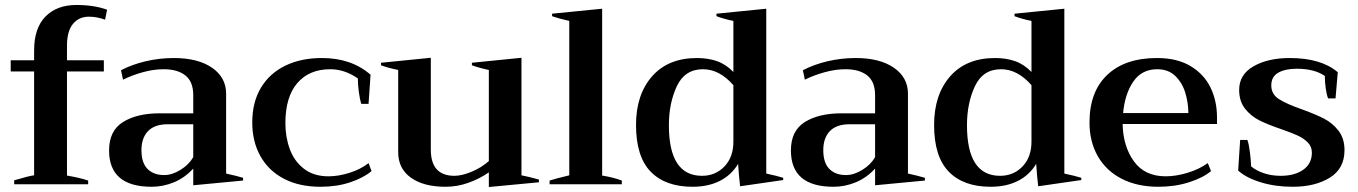

<svg xmlns="http://www.w3.org/2000/svg" viewBox="-20 -740 5453 771"><path d="M249 -557V-498H397V-453H249V-35Q302 -26 334 -15V0H37V-16Q102 -35 117 -36V-453H23V-498H117V-538Q117 -627 162.5 -673.5Q208 -720 287 -720Q358 -720 410 -701L402 -661Q369 -673 337 -673Q297 -673 273 -644Q249 -615 249 -557Z M418 -136Q418 -215 474 -250Q530 -285 622 -285H756V-358Q756 -412 724.5 -437Q693 -462 637 -462Q597 -462 553.5 -450Q510 -438 474 -420L466 -458Q510 -481 565 -494Q620 -507 678 -507Q775 -507 831.5 -468Q888 -429 888 -364V-43Q926 -35 956 -26V-15L756 4V-63Q722 -26 678.5 -8Q635 10 589 10Q418 10 418 -136ZM756 -109V-241H653Q601 -241 574.5 -213.5Q548 -186 548 -137Q548 -86 572.5 -61.5Q597 -37 639 -37Q671 -37 705 -58Q739 -79 756 -109Z M993 -248Q993 -330 1028 -388Q1063 -446 1126 -476.5Q1189 -507 1273 -507Q1391 -507 1468 -440L1460 -323H1431Q1425 -340 1421 -370Q1417 -400 1417 -425Q1364 -462 1306 -462Q1222 -462 1174 -406.5Q1126 -351 1126 -245Q1126 -189 1144 -140.5Q1162 -92 1201 -62Q1240 -32 1299 -32Q1339 -32 1383.5 -46Q1428 -60 1460 -85L1472 -53Q1440 -26 1386.5 -8Q1333 10 1267 10Q1182 10 1120.5 -22Q1059 -54 1026 -112.5Q993 -171 993 -248Z M2144 -19V-8L1943 11V-48Q1908 -23 1862.5 -6.5Q1817 10 1769 10Q1681 10 1630 -26.5Q1579 -63 1579 -129V-459Q1535 -468 1510 -478V-488L1710 -508V-139Q1710 -34 1805 -34Q1834 -34 1873 -50Q1912 -66 1943 -93V-459Q1901 -468 1875 -478V-488L2074 -508V-36Q2101 -31 2144 -19Z M2187 -15Q2208 -22 2266 -36V-656Q2225 -665 2197 -675V-685L2398 -705V-35Q2442 -28 2477 -15V0H2187Z M2534 -238Q2534 -360 2598.5 -433.5Q2663 -507 2779 -507Q2823 -507 2859 -494.5Q2895 -482 2925 -451V-656Q2886 -664 2857 -675V-685L3057 -705V-43Q3100 -34 3125 -26V-17L2952 8Q2947 -33 2944 -82Q2917 -37 2870.5 -13.5Q2824 10 2761 10Q2652 10 2593 -50.5Q2534 -111 2534 -238ZM2925 -171V-398Q2869 -462 2803 -462Q2730 -462 2698 -394Q2666 -326 2666 -237Q2666 -34 2799 -34Q2853 -34 2889 -71.5Q2925 -109 2925 -171Z M3156 -136Q3156 -215 3212 -250Q3268 -285 3360 -285H3494V-358Q3494 -412 3462.5 -437Q3431 -462 3375 -462Q3335 -462 3291.5 -450Q3248 -438 3212 -420L3204 -458Q3248 -481 3303 -494Q3358 -507 3416 -507Q3513 -507 3569.5 -468Q3626 -429 3626 -364V-43Q3664 -35 3694 -26V-15L3494 4V-63Q3460 -26 3416.5 -8Q3373 10 3327 10Q3156 10 3156 -136ZM3494 -109V-241H3391Q3339 -241 3312.5 -213.5Q3286 -186 3286 -137Q3286 -86 3310.5 -61.5Q3335 -37 3377 -37Q3409 -37 3443 -58Q3477 -79 3494 -109Z M3731 -238Q3731 -360 3795.5 -433.5Q3860 -507 3976 -507Q4020 -507 4056 -494.5Q4092 -482 4122 -451V-656Q4083 -664 4054 -675V-685L4254 -705V-43Q4297 -34 4322 -26V-17L4149 8Q4144 -33 4141 -82Q4114 -37 4067.5 -13.5Q4021 10 3958 10Q3849 10 3790 -50.5Q3731 -111 3731 -238ZM4122 -171V-398Q4066 -462 4000 -462Q3927 -462 3895 -394Q3863 -326 3863 -237Q3863 -34 3996 -34Q4050 -34 4086 -71.5Q4122 -109 4122 -171Z M4867 -242H4488Q4490 -152 4533.5 -92Q4577 -32 4661 -32Q4702 -32 4748.5 -46Q4795 -60 4830 -85L4843 -53Q4811 -26 4754.5 -8Q4698 10 4632 10Q4547 10 4484.5 -22Q4422 -54 4388.5 -112.5Q4355 -171 4355 -248Q4355 -372 4426.5 -439.5Q4498 -507 4626 -507Q4707 -507 4761 -474.5Q4815 -442 4841 -388.5Q4867 -335 4867 -269ZM4752 -286Q4752 -326 4740 -366.5Q4728 -407 4700 -434.5Q4672 -462 4627 -462Q4565 -462 4531 -412.5Q4497 -363 4490 -286Z M4952 -55 4960 -178H4989Q4995 -162 4999 -130Q5003 -98 5004 -72Q5024 -55 5055 -44.5Q5086 -34 5123 -34Q5179 -34 5213.5 -58.5Q5248 -83 5248 -127Q5248 -151 5232 -167.5Q5216 -184 5192.5 -195Q5169 -206 5126 -221Q5073 -239 5038.5 -256Q5004 -273 4980 -303Q4956 -333 4956 -379Q4956 -441 5014 -474Q5072 -507 5159 -507Q5285 -507 5352 -450L5343 -345H5313Q5307 -361 5303.5 -386Q5300 -411 5300 -435Q5258 -464 5187 -464Q5141 -464 5113 -448Q5085 -432 5085 -397Q5085 -362 5115 -342.5Q5145 -323 5208 -301Q5263 -281 5297 -263.5Q5331 -246 5355 -215Q5379 -184 5379 -137Q5379 -63 5320 -26.5Q5261 10 5171 10Q5101 10 5042.5 -8Q4984 -26 4952 -55Z"/></svg>

Font: Trirong SemiBold
Style: Regular
Weight: 600
Designer: Katatrad Team
Foundry: CadsonDemak
Version: Version 1.001